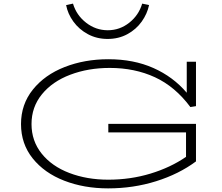

<svg xmlns="http://www.w3.org/2000/svg" viewBox="-20 -1027 1228 1060"><path d="M154 -342Q154 -249 210 -179Q266 -109 363 -72Q460 -35 578 -35Q700 -35 810.5 -68.5Q921 -102 1007 -161V-296H578V-343H1062V-136Q968 -66 842 -26.5Q716 13 577 13Q444 13 334.5 -29.5Q225 -72 160.5 -152.5Q96 -233 96 -342Q96 -451 161.5 -532.5Q227 -614 337 -657Q447 -700 578 -700Q718 -700 827 -651.5Q936 -603 1011 -515V-686H1062V-441L1031 -436Q947 -549 835.5 -600.5Q724 -652 586 -652Q467 -652 368 -614.5Q269 -577 211.5 -506.5Q154 -436 154 -342ZM345 -999 383 -1007Q402 -943 455.5 -901.5Q509 -860 575 -860Q641 -860 693.5 -901.5Q746 -943 765 -1007L803 -999Q793 -951 762.5 -908Q732 -865 683.5 -838.5Q635 -812 574 -812Q514 -812 465 -838.5Q416 -865 385 -908Q354 -951 345 -999Z"/></svg>

Font: BioRhyme Expanded Light
Style: Regular
Weight: 300
Width: 7
Designer: Aoife Mooney
Foundry: Aoife Mooney Type
Version: Version 1.000